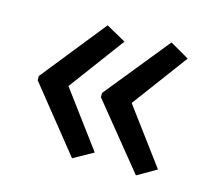

<svg xmlns="http://www.w3.org/2000/svg" viewBox="-69 -550 629 572"><g transform="rotate(15 245.5 -264.0)"><path d="M38 -270V-257L197 -59L258 -93L131 -264L258 -435L197 -469ZM233 -270V-257L394 -59L453 -93L326 -264L453 -435L394 -469Z"/></g></svg>

Font: Noto Sans Lao SemiCondensed
Style: Regular
Weight: 400
Width: 4
Designer: Monotype Design Team
Foundry: Monotype Imaging Inc.
Version: Version 2.004